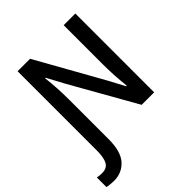

<svg xmlns="http://www.w3.org/2000/svg" viewBox="-303 -916 1307 1307"><g transform="rotate(-45 350.0 -263.0)"><path d="M91.8 -758.8H211.9L478.5 -283.2L542 -164.1H547.9Q535.2 -278.3 535.2 -381.8V-758.8H647.5V0H527.3L260.7 -470.7L195.3 -592.8H190.4Q203.1 -485.4 203.1 -376V6.8Q203.1 126 153.8 179.7Q104.5 233.4 29.3 233.4Q-2 233.4 -38.1 226.6V133.8Q-16.6 138.7 7.8 138.7Q54.7 138.7 73.2 106Q91.8 73.2 91.8 4.9Z"/></g></svg>

Font: Gothic A1 SemiBold
Style: Regular
Weight: 600
Version: Version 2.50